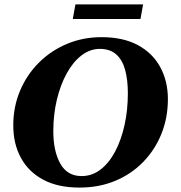

<svg xmlns="http://www.w3.org/2000/svg" viewBox="-20 -838 819 868"><path d="M339 10Q242 10 175.5 -25.5Q109 -61 74.5 -124.5Q40 -188 40 -271Q40 -355 70.5 -427.5Q101 -500 155.5 -554.5Q210 -609 282.5 -639.5Q355 -670 439 -670Q536 -670 602.5 -634.5Q669 -599 704 -535.5Q739 -472 739 -390Q739 -306 710 -233.5Q681 -161 627.5 -106Q574 -51 501 -20.5Q428 10 339 10ZM349 -42Q396 -42 434.5 -71.5Q473 -101 500.5 -153Q528 -205 543 -272.5Q558 -340 558 -416Q558 -476 546 -521Q534 -566 506 -591.5Q478 -617 431 -617Q387 -617 348.5 -587.5Q310 -558 281.5 -506Q253 -454 237 -387Q221 -320 221 -245Q221 -155 252.5 -98.5Q284 -42 349 -42ZM309 -752 321 -818H627L615 -752Z"/></svg>

Font: Spectral ExtraBold
Style: Italic
Weight: 800
Italic angle: -10°
Designer: Jean-Baptiste Levee
Foundry: Production Type
Version: Version 2.001